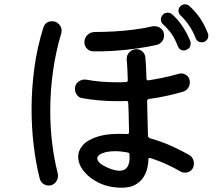

<svg xmlns="http://www.w3.org/2000/svg" viewBox="-20 -847 1040 894"><path d="M947 -694Q950 -688 950 -682Q950 -661 931 -652Q928 -651 925 -650.5Q922 -650 919 -650Q899 -650 891 -669Q868 -730 820 -776Q811 -785 811 -797Q811 -809 819 -817Q829 -827 842 -827Q852 -827 862 -819Q891 -792 910.5 -764Q930 -736 947 -694ZM740 -733Q729 -742 729 -757Q729 -767 737 -777Q746 -788 761 -788Q772 -788 782 -780Q834 -733 865 -658Q868 -652 868 -645Q868 -623 848 -615Q842 -612 836 -612Q816 -612 808 -632Q796 -664 780 -687.5Q764 -711 740 -733ZM222 -748Q242 -748 254.5 -734.5Q267 -721 267 -704Q267 -699 265 -691Q240 -608 227 -516.5Q214 -425 214 -332Q214 -177 249 -39Q250 -35 250 -28Q250 -11 238 3Q226 17 206 17Q193 17 181 8.5Q169 0 165 -15Q147 -86 137 -169Q127 -252 127 -340Q127 -434 140 -530.5Q153 -627 182 -719Q192 -748 222 -748ZM414 -608Q397 -608 385 -620.5Q373 -633 373 -650Q373 -670 387 -684Q401 -698 422 -698Q461 -698 508 -700.5Q555 -703 602.5 -709Q650 -715 688 -724Q691 -725 694 -725Q697 -725 700 -725Q717 -725 730.5 -713.5Q744 -702 744 -682Q744 -666 734.5 -654Q725 -642 710 -638Q671 -629 619 -621.5Q567 -614 513.5 -610.5Q460 -607 414 -608ZM860 -126Q871 -120 877 -109Q883 -98 883 -86Q883 -66 870.5 -54.5Q858 -43 842 -43Q830 -43 821 -48Q798 -62 761 -79.5Q724 -97 681 -111Q679 -112 677 -112Q671 -112 671 -104Q671 -87 666 -65Q661 -43 648 -22Q635 -1 610.5 13Q586 27 547 27Q488 27 442 5Q396 -17 370 -50Q344 -83 344 -117Q344 -147 367 -172.5Q390 -198 440 -212.5Q490 -227 571 -223H573Q581 -223 581 -231Q580 -262 579.5 -297.5Q579 -333 577 -368Q577 -377 568 -377Q557 -376 546 -376Q535 -376 524 -376Q441 -376 363 -390Q348 -392 338.5 -404.5Q329 -417 329 -433Q329 -455 345.5 -467Q362 -479 382 -476Q447 -464 520 -464Q531 -464 542.5 -464Q554 -464 566 -465Q575 -465 575 -474Q574 -502 573 -527Q572 -552 570 -571Q569 -590 582.5 -604Q596 -618 615 -618Q632 -618 644 -606.5Q656 -595 657 -578Q659 -558 660 -534Q661 -510 662 -482Q662 -472 671 -473Q744 -484 811 -503Q814 -504 817 -504.5Q820 -505 824 -505Q840 -505 852 -493.5Q864 -482 864 -463Q864 -449 855.5 -437Q847 -425 833 -420Q798 -410 757.5 -401Q717 -392 673 -386Q665 -384 665 -376Q666 -333 667 -291Q668 -249 669 -214Q669 -206 682 -202Q739 -186 785.5 -164Q832 -142 860 -126ZM473 -70Q511 -52 536 -52Q588 -52 583 -127Q583 -136 574 -137Q544 -143 517 -143Q480 -143 456.5 -133.5Q433 -124 433 -109Q433 -90 473 -70Z"/></svg>

Font: Kiwi Maru Medium
Style: Regular
Weight: 500
Designer: Hiroki-Chan
Version: Version 1.100